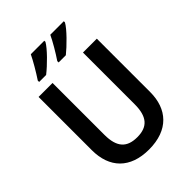

<svg xmlns="http://www.w3.org/2000/svg" viewBox="-264 -1066 1205 1205"><g transform="rotate(-45 338.0 -464.0)"><path d="M527 -928V-938H407C389 -899 351 -834 321 -790V-778H385C430 -814 507 -890 527 -928ZM354 -928V-938H234C215 -898 178 -835 148 -790V-778H210C259 -816 333 -890 354 -928ZM596 -240V-714H473V-255C473 -147 432 -97 339 -97C249 -97 203 -141 203 -254V-714H79V-241C79 -85 169 10 336 10C510 10 596 -91 596 -240Z"/></g></svg>

Font: Noto Sans Gujarati UI SemiCondensed SemiBold
Style: Regular
Weight: 600
Width: 4
Designer: Jelle Bosma - Monotype Design Team, Universal Thirst
Foundry: Monotype Imaging Inc.
Version: Version 2.106